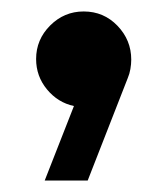

<svg xmlns="http://www.w3.org/2000/svg" viewBox="-20 -175 292 335"><path d="M58 140 109 10Q81 4 62 -19Q43 -42 43 -72Q43 -106 67.5 -130.5Q92 -155 126 -155Q161 -155 185 -130Q209 -105 209 -71Q209 -63 207.5 -54.5Q206 -46 203 -39L133 140Z"/></svg>

Font: Atkinson Hyperlegible Next SemiBold
Style: Regular
Weight: 600
Designer: Elliott Scott, Megan Eiswerth, Linus Boman, Theodore Petrosky, Letters from Sweden
Foundry: Applied Design Works, Letters from Sweden
Version: Version 2.001